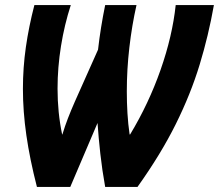

<svg xmlns="http://www.w3.org/2000/svg" viewBox="-20 -734 860 754"><path d="M125 0Q97 -109 83.5 -203Q70 -297 70 -385Q70 -468 81.5 -548.5Q93 -629 115 -714H258Q233 -637 219.5 -553Q206 -469 206 -386Q206 -292 224 -206H225Q235 -239 247 -270Q259 -301 274 -335L365 -539Q370 -583 377 -626.5Q384 -670 393 -714H516Q498 -634 488 -547.5Q478 -461 478 -375Q478 -332 480.5 -289.5Q483 -247 489 -206H491Q564 -327 610.5 -459.5Q657 -592 670 -714H820Q799 -595 764 -480Q729 -365 670.5 -247Q612 -129 520 0H393Q381 -67 374 -130Q367 -193 363 -251L256 0Z"/></svg>

Font: Noto Sans ExtraCondensed ExtraBold
Style: Italic
Weight: 800
Width: 2
Italic angle: -12°
Designer: Monotype Design Team
Foundry: Monotype Imaging Inc.
Version: Version 2.013; ttfautohint (v1.8.4.7-5d5b)